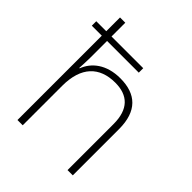

<svg xmlns="http://www.w3.org/2000/svg" viewBox="-212 -883 1006 1006"><g transform="rotate(45 291.0 -380.0)"><path d="M128 -760H89V-658H15V-625H89V0H128V-293C128 -433 197 -501 313 -501C407 -501 460 -451 460 -341V0H499V-343C499 -475 433 -536 316 -536C212 -536 151 -484 128 -422H125C126 -450 128 -471 128 -500V-625H363V-658H128Z"/></g></svg>

Font: Noto Sans Telugu ExtraLight
Style: Regular
Weight: 200
Designer: Jelle Bosma - Monotype Design Team
Foundry: Monotype Imaging Inc.
Version: Version 2.005